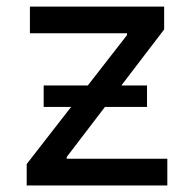

<svg xmlns="http://www.w3.org/2000/svg" viewBox="-20 -566 592 586"><path d="M61.5 0V-65.4L367.7 -459V-464.4H71.3V-545.9H481V-476.1L183.6 -86.9V-81.5H490.7V0ZM113.3 -239.7V-305.2H428.7V-239.7Z"/></svg>

Font: Inter
Style: Regular
Weight: 400
Designer: Rasmus Andersson
Foundry: rsms
Version: Version 4.001;git-9221beed3